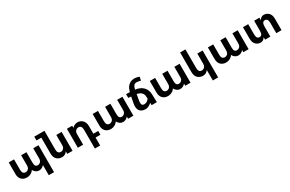

<svg xmlns="http://www.w3.org/2000/svg" viewBox="229 -2641 7137 4727"><g transform="rotate(-30 3797.5 -278.0)"><path d="M428 -538H579V-244Q579 -180 598.5 -150Q618 -120 661.5 -120Q705 -120 738.5 -152.5Q772 -185 772 -248V-538H922V227H772V-61Q710 9 630 9Q579 9 537.5 -21Q496 -51 475 -94Q444 -45 391.5 -18Q339 9 286 9Q191 9 133 -47.5Q75 -104 75 -211V-538H226V-244Q226 -120 317 -120Q362 -120 395 -152.5Q428 -185 428 -248Z M1579 -538V0H1428V-71Q1373 8 1283 8Q1194 8 1135 -47Q1075 -102 1075 -212V-665H937V-773H1226V-245Q1226 -121 1317 -121Q1362 -121 1395 -153Q1428 -185 1428 -248V-538Z M2371 0H2233V227H2083V-305Q2083 -429 1992 -429Q1947 -429 1913.5 -396.5Q1880 -364 1880 -301V0H1730V-539H1880V-479Q1947 -548 2033 -548Q2118 -548 2175 -488Q2233 -429 2233 -328V-108H2371Z M2814 -538H2965V-244Q2965 -180 2984.5 -150Q3004 -120 3047.5 -120Q3091 -120 3124.5 -152.5Q3158 -185 3158 -248V-538H3308V0H3158V-61Q3096 9 3016 9Q2965 9 2923.5 -21Q2882 -51 2861 -94Q2830 -45 2777.5 -18Q2725 9 2672 9Q2577 9 2519 -47.5Q2461 -104 2461 -211V-538H2612V-244Q2612 -120 2703 -120Q2748 -120 2781 -152.5Q2814 -185 2814 -248Z M3827 0 3825 -68Q3781 -22 3724 -1.5Q3667 19 3605 8Q3516 -7 3479.5 -73Q3443 -139 3462 -254Q3468 -284 3474 -316Q3479 -343 3485 -375Q3491 -407 3497 -437Q3481 -438 3467 -439Q3453 -440 3442 -441Q3429 -442 3418 -442V-550Q3432 -550 3449 -549Q3463 -548 3481.5 -547Q3500 -546 3521 -545Q3533 -587 3550.5 -627Q3568 -667 3595 -699Q3622 -731 3661 -753Q3700 -775 3754 -781Q3786 -785 3816 -781Q3846 -777 3870 -771Q3898 -764 3923 -754L3900 -653Q3872 -661 3846 -666Q3823 -671 3797.5 -673Q3772 -675 3753 -670Q3728 -663 3713.5 -648Q3699 -633 3690 -614.5Q3681 -596 3676 -575Q3671 -554 3665 -535Q3734 -527 3789.5 -502.5Q3845 -478 3884 -438.5Q3923 -399 3945 -347Q3967 -295 3969 -234L3976 0ZM3675 -109Q3701 -108 3723 -114Q3745 -120 3763 -131.5Q3781 -143 3795.5 -158Q3810 -173 3821 -190L3819 -240Q3817 -317 3772.5 -361Q3728 -405 3644 -422Q3639 -394 3634.5 -364.5Q3630 -335 3625 -311Q3620 -282 3615 -255Q3612 -237 3609.5 -212.5Q3607 -188 3611.5 -165.5Q3616 -143 3630.5 -126.5Q3645 -110 3675 -109Z M4439 -538H4590V-244Q4590 -180 4609.5 -150Q4629 -120 4672.5 -120Q4716 -120 4749.5 -152.5Q4783 -185 4783 -248V-538H4933V0H4783V-61Q4721 9 4641 9Q4590 9 4548.5 -21Q4507 -51 4486 -94Q4455 -45 4402.5 -18Q4350 9 4297 9Q4202 9 4144 -47.5Q4086 -104 4086 -211V-538H4237V-244Q4237 -120 4328 -120Q4373 -120 4406 -152.5Q4439 -185 4439 -248Z M5436 -248V-538H5587V227H5436V-71Q5380 8 5291.5 8Q5203 8 5143 -47.5Q5083 -103 5083 -212V-773H5234V-245Q5234 -121 5325 -121Q5370 -121 5403 -153.5Q5436 -186 5436 -248Z M6090 -538H6241V-244Q6241 -180 6260.5 -150Q6280 -120 6323.5 -120Q6367 -120 6400.5 -152.5Q6434 -185 6434 -248V-538H6584V0H6434V-61Q6372 9 6292 9Q6241 9 6199.5 -21Q6158 -51 6137 -94Q6106 -45 6053.5 -18Q6001 9 5948 9Q5853 9 5795 -47.5Q5737 -104 5737 -211V-538H5888V-244Q5888 -120 5979 -120Q6024 -120 6057 -152.5Q6090 -185 6090 -248Z M7464 -490Q7520 -434 7520 -325V0H7371V-293Q7371 -418 7286 -418Q7244 -418 7223 -385.5Q7202 -353 7202 -290V0H7052V-70Q7026 -30 6997.5 -10.5Q6969 9 6927 9Q6845 9 6790 -46Q6734 -102 6734 -211V-538H6883V-244Q6883 -121 6968 -121Q7052 -121 7052 -247V-538H7202V-467Q7228 -507 7256.5 -527Q7285 -547 7327 -547Q7407 -547 7464 -490Z"/></g></svg>

Font: Montserrat_am3
Style: Bold
Weight: 700
Designer: Julieta Ulanovsky
Foundry: Julieta Ulanovsky. Armenina letters added by Vahan Hovhannisyan
Version: Version 2.001